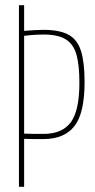

<svg xmlns="http://www.w3.org/2000/svg" viewBox="-20 -720 368 740"><path d="M53 0V-700H73V-601Q122 -605 147 -605Q209 -605 243.5 -586.5Q278 -568 292 -524Q306 -480 306 -404Q306 -284 267 -234Q228 -184 147 -184Q127 -184 109.5 -184Q92 -184 73 -185V0ZM148 -204Q220 -204 253 -249Q286 -294 286 -401Q286 -468 275 -508.5Q264 -549 234 -568Q204 -587 148 -587Q134 -587 116.5 -586Q99 -585 73 -582V-205Q93 -204 109.5 -204Q126 -204 148 -204Z"/></svg>

Font: Georama Condensed Thin
Style: Regular
Weight: 100
Width: 3
Designer: Jean-Baptiste Levee
Foundry: Production Type
Version: Version 1.000